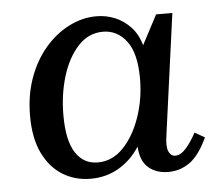

<svg xmlns="http://www.w3.org/2000/svg" viewBox="-42 -521 665 577"><g transform="rotate(-5 291.0 -232.5)"><path d="M44 -194Q44 -256 62.5 -307.5Q81 -359 113 -396.5Q145 -434 185.5 -454.5Q226 -475 268 -475Q298 -475 324.5 -464Q351 -453 371.5 -431Q392 -409 401 -376L448 -465H497L447 -99Q442 -67 448.5 -52Q455 -37 469 -37Q485 -37 501 -55Q517 -73 532 -101L562 -84Q538 -32 509 -11Q480 10 444 10Q407 10 383.5 -10.5Q360 -31 358 -74Q332 -34 294 -12Q256 10 210 10Q162 10 124.5 -13.5Q87 -37 65.5 -82Q44 -127 44 -194ZM144 -187Q144 -111 168 -74Q192 -37 235 -37Q279 -37 312 -71.5Q345 -106 364 -161Q383 -216 383 -277Q383 -354 355 -390.5Q327 -427 284 -427Q240 -427 208.5 -392.5Q177 -358 160.5 -303.5Q144 -249 144 -187Z"/></g></svg>

Font: Brygada 1918 Medium
Style: Italic
Weight: 500
Italic angle: -8°
Designer: Mateusz Machalski | Borys Kosmynka | Przemek Hoffer
Foundry: NIEPODLEGLA 2018
Version: Version 3.006